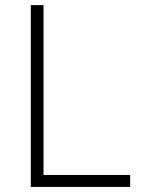

<svg xmlns="http://www.w3.org/2000/svg" viewBox="-20 -734 553 754"><path d="M101.1 0V-713.9H150.9V-46.9H491.2V0Z"/></svg>

Font: Open Sans Light
Style: Regular
Weight: 300
Foundry: Ascender Corporation
Version: Version 1.10